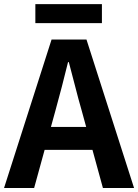

<svg xmlns="http://www.w3.org/2000/svg" viewBox="-24 -938 689 958"><path d="M-3.8 0 233.3 -740.8H407.5L644.9 0H489.5L383.7 -385.9Q366.9 -444.1 351.2 -506.3Q335.5 -568.5 319.4 -627.9H315.4Q300.9 -567.7 284.7 -505.9Q268.5 -444.1 252.5 -385.9L146.3 0ZM143.3 -190.1V-304.8H495.4V-190.1ZM152.4 -822.6V-917.5H484.5V-822.6Z"/></svg>

Font: Noto Sans SC Thin
Style: Regular
Weight: 100
Designer: Ryoko NISHIZUKA 西塚涼子 (kana, bopomofo & ideographs); Paul D. Hunt (Latin, Greek & Cyrillic); Sandoll Communications 산돌커뮤니
Foundry: Adobe
Version: Version 2.004-H2;hotconv 1.0.118;makeotfexe 2.5.65603